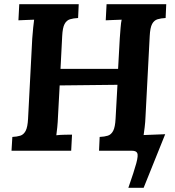

<svg xmlns="http://www.w3.org/2000/svg" viewBox="-20 -720 838 917"><path d="M695 -547 675 -164Q674 -137 671 -112.5Q668 -88 666 -75L769 -79L666 177H593Q621 97 631 59.5Q641 22 635.5 11Q630 0 611 0H453L456 -66Q479 -67 495 -72Q511 -77 520.5 -95Q530 -113 532 -153L541 -315L265 -312L257 -164Q256 -137 253.5 -112Q251 -87 249 -74Q265 -76 289.5 -76.5Q314 -77 324 -77L320 0H35L39 -66Q61 -67 77 -72Q93 -77 102.5 -95Q112 -113 114 -153L134 -536Q136 -563 138.5 -588Q141 -613 143 -626Q127 -625 103 -624.5Q79 -624 68 -623L72 -700H356L353 -634Q331 -633 314.5 -628Q298 -623 288.5 -605.5Q279 -588 277 -547L269 -391H544L552 -536Q554 -563 556 -588Q558 -613 561 -626Q545 -625 520.5 -624.5Q496 -624 485 -623L489 -700H774L771 -634Q749 -633 732.5 -628Q716 -623 706.5 -605.5Q697 -588 695 -547Z"/></svg>

Font: Lora
Style: Bold Italic
Weight: 700
Italic angle: -3°
Designer: Olga Karpushina, Alexei Vanyashin (Cyrillic)
Foundry: Cyreal
Version: Version 3.004